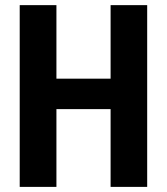

<svg xmlns="http://www.w3.org/2000/svg" viewBox="-20 -731 654 751"><path d="M555.7 0H412.6V-304.2H200.7V0H57.1V-710.9H200.7V-423.3H412.6V-710.9H555.7Z"/></svg>

Font: MAUL Condensed Bold
Style: Condensed Bold
Weight: 700
Designer: MAUL
Version: Version 1.0; 2020; ttfautohint (v1.8.3)